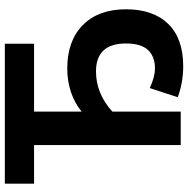

<svg xmlns="http://www.w3.org/2000/svg" viewBox="-12 -738 760 775"><g transform="rotate(-90 367.5 -350.0)"><path d="M170 -592H14V-710H579V-592H305V-400Q339 -428 383.5 -443Q428 -458 479 -458Q591 -458 654.5 -395Q718 -332 718 -221Q718 -111 659 -50.5Q600 10 488 10Q423 10 363 -12L400 -125Q445 -104 480 -104Q527 -104 553.5 -132Q580 -160 580 -221Q580 -342 467 -342Q378 -342 305 -276V0H170Z"/></g></svg>

Font: PTCRaleway
Style: Bold
Weight: 700
Designer: Matt McInerney, Pablo Impallari, Rodrigo Fuenzalida
Foundry: Matt McInerney, Pablo Impallari, Rodrigo Fuenzalida
Version: Version 3.000g; ttfautohint (v1.5) -l 8 -r 28 -G 28 -x 14 -D